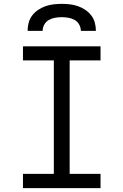

<svg xmlns="http://www.w3.org/2000/svg" viewBox="-20 -975 640 995"><path d="M99 0V-74H259V-662H99V-735H501V-662H341V-74H501V0ZM123 -815Q123 -836 128.5 -857Q134 -878 147 -895Q160 -912 178 -924Q196 -936 216 -943Q236 -950 257.5 -952.5Q279 -955 300 -955Q321 -955 342.5 -952.5Q364 -950 384 -943Q404 -936 422 -924Q440 -912 453 -895Q466 -878 471.5 -857Q477 -836 477 -815H399Q399 -832 390.5 -847.5Q382 -863 367 -871.5Q352 -880 334.5 -883Q317 -886 300 -886Q283 -886 265.5 -883Q248 -880 233 -871.5Q218 -863 209.5 -847.5Q201 -832 201 -815Z"/></svg>

Font: R Plex Mono
Style: Regular
Weight: 400
Monospace: yes
Designer: Belleve Invis
Foundry: Belleve Invis
Version: Version 31.8.0